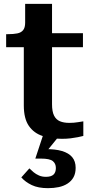

<svg xmlns="http://www.w3.org/2000/svg" viewBox="-20 -712 486 1000"><path d="M12 -466V-534H21Q50 -534 70 -538Q90 -542 100.5 -555Q111 -568 111 -594L202 -539H412V-466ZM251 -169Q251 -131 261.5 -110Q272 -89 292 -80.5Q312 -72 341 -72Q365 -72 385.5 -75.5Q406 -79 414 -80V-4Q403 -1 385.5 2.5Q368 6 347.5 8.5Q327 11 303 11Q248 11 202.5 -3.5Q157 -18 130.5 -56Q104 -94 104 -163V-522L111 -530V-692H251ZM288 -4 220 80 217 65Q267 64 302.5 74.5Q338 85 356 106.5Q374 128 374 162Q374 191 363 211Q352 231 332 244Q312 257 286 262.5Q260 268 230 268Q179 268 145.5 252Q112 236 91 212L133 165Q143 175 155 185Q167 195 183 202Q199 209 219 209Q246 209 258.5 197.5Q271 186 271 163Q271 140 255 127Q239 114 193 114H164L203 -4Z"/></svg>

Font: Roboto Serif SemiBold
Style: Regular
Weight: 600
Designer: Greg Gazdowicz
Foundry: Commercial Type
Version: Version 1.008